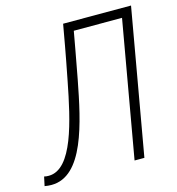

<svg xmlns="http://www.w3.org/2000/svg" viewBox="-122 -784 813 884"><g transform="rotate(-15 284.5 -341.5)"><path d="M15.6 9.8C168.9 9.8 219.2 -230 257.3 -428.2C277.8 -536.6 288.6 -597.7 297.9 -649.4H527.8L413.6 0H460.4L582.5 -693.4H258.8C247.6 -631.3 237.3 -568.8 210.4 -432.6C175.3 -252.9 128.4 -34.2 14.2 -34.2C6.3 -34.2 -0.5 -34.7 -7.8 -36.6L-17.1 6.8C-5.9 8.8 4.9 9.8 15.6 9.8Z"/></g></svg>

Font: Cascadia Code PL ExtraLight
Style: Italic
Weight: 200
Italic angle: -10°
Monospace: yes
Designer: Aaron Bell
Foundry: Saja Typeworks
Version: Version 2404.023